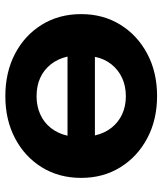

<svg xmlns="http://www.w3.org/2000/svg" viewBox="34 -620 594 701"><g transform="rotate(-90 330.5 -269.0)"><path d="M330 -546Q418 -546 485.5 -510.5Q553 -475 591.5 -412.5Q630 -350 630 -269Q630 -189 591.5 -126.5Q553 -64 485.5 -28Q418 8 331 8Q244 8 176.5 -28Q109 -64 70.5 -126.5Q32 -189 32 -269Q32 -350 70.5 -412.5Q109 -475 176.5 -510.5Q244 -546 330 -546ZM330 -432Q294 -432 264 -418.5Q234 -405 214 -379.5Q194 -354 186 -319H475Q467 -354 447 -379.5Q427 -405 397.5 -418.5Q368 -432 330 -432ZM330 -106Q367 -106 396.5 -119.5Q426 -133 446.5 -158.5Q467 -184 474 -219H187Q195 -184 215 -158.5Q235 -133 264.5 -119.5Q294 -106 330 -106Z"/></g></svg>

Font: Montserrat Z
Style: Bold
Weight: 700
Designer: Julieta Ulanovsky
Foundry: Julieta Ulanovsky
Version: Version 8.000